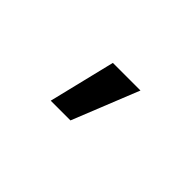

<svg xmlns="http://www.w3.org/2000/svg" viewBox="-30 -887 413 413"><g transform="rotate(45 176.0 -681.0)"><path d="M115 -605 152 -757H236L175 -605Z"/></g></svg>

Font: Stick No Bills Medium
Style: Regular
Weight: 500
Version: Version 2.000